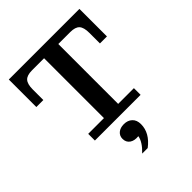

<svg xmlns="http://www.w3.org/2000/svg" viewBox="-260 -831 1259 1259"><g transform="rotate(-45 369.5 -201.0)"><path d="M158.2 0V-62H304.2V-617.2H191.9Q145.5 -617.2 126.2 -596.2Q106.9 -575.2 106.9 -524.9V-426.8H42V-682.1H696.8V-426.8H631.8V-524.9Q631.8 -575.2 612.8 -596.2Q593.8 -617.2 546.9 -617.2H436V-62H582V0ZM316.9 279.8Q372.6 227.1 379.9 181.2Q340.8 185.5 317.4 168.9Q293.9 152.3 293.9 120.1Q293.9 92.3 314.2 75.2Q334.5 58.1 368.2 58.1Q403.8 58.1 426 78.9Q448.2 99.6 448.2 138.2Q448.2 218.8 368.2 279.8Z"/></g></svg>

Font: Montagu Slab 144pt Medium
Style: Regular
Weight: 500
Designer: Florian Karsten
Foundry: Florian Karsten
Version: Version 1.000